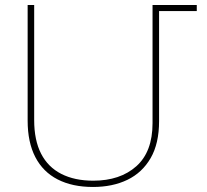

<svg xmlns="http://www.w3.org/2000/svg" viewBox="-20 -734 825 764"><path d="M350 10Q268 10 209.5 -20Q151 -50 120.5 -109Q90 -168 90 -254V-714H116V-256Q116 -176 143.5 -122.5Q171 -69 224 -42Q277 -15 351 -15Q458 -15 522.5 -72.5Q587 -130 587 -244V-714H763V-690H613V-252Q613 -163 579.5 -105Q546 -47 487 -18.5Q428 10 350 10Z"/></svg>

Font: Noto Sans Armenian Thin
Style: Regular
Weight: 250
Version: Version 2.007